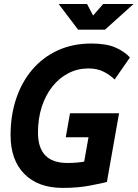

<svg xmlns="http://www.w3.org/2000/svg" viewBox="-20 -918 680 948"><path d="M290 9.8Q168.5 9.8 100.3 -59.1Q32.2 -127.9 32.2 -250.5Q32.2 -348.1 59.8 -430.7Q87.4 -513.2 139.6 -574.5Q191.9 -635.7 265.6 -669.4Q339.4 -703.1 431.2 -703.1Q504.4 -703.1 549.1 -683.8Q593.8 -664.6 621.6 -634.3L545.9 -525.4Q522.9 -548.3 491.2 -564.2Q459.5 -580.1 416.5 -580.1Q363.8 -580.1 318.4 -556.9Q272.9 -533.7 239 -491.2Q205.1 -448.7 186.3 -390.9Q167.5 -333 167.5 -263.2Q167.5 -113.3 312.5 -113.3Q365.7 -113.3 408.4 -122.3Q451.2 -131.3 478.5 -137.7L507.8 -19.5Q483.9 -13.2 424.1 -1.7Q364.3 9.8 290 9.8ZM377.9 -19.5 438 -358.9H567.9L507.8 -19.5ZM304.7 -240.2 325.7 -358.9H564.9L543.9 -240.2ZM365.7 -771.5 269.5 -898.4H409.7L443.4 -834.5H433.6L489.7 -898.4H639.6L498.5 -771.5Z"/></svg>

Font: Cascadia Mono NF
Style: Italic
Weight: 400
Italic angle: -10°
Monospace: yes
Designer: Aaron Bell
Foundry: Saja Typeworks
Version: Version 2404.023